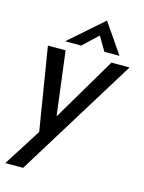

<svg xmlns="http://www.w3.org/2000/svg" viewBox="-134 -788 808 1076"><g transform="rotate(15 270.0 -249.5)"><path d="M152.8 -536.1 349.6 -709 468.3 -536.1H380.4L332.5 -617.7L246.1 -536.1ZM5.4 210 144 -7.3 65.9 -487.8H168.5L215.3 -117.2L434.6 -487.8H539.6L108.9 210Z"/></g></svg>

Font: HK Grotesk Medium Italic
Style: Regular
Weight: 500
Italic angle: -13°
Designer: Alfredo Marco Pradil and Stefan Peev
Foundry: Hanken Design Co.
Version: Version 1.000;PS 001.000;hotconv 1.0.88;makeotf.lib2.5.64775